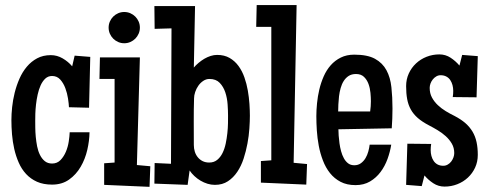

<svg xmlns="http://www.w3.org/2000/svg" viewBox="-20 -723 1929 756"><path d="M335.4 -499 330.6 -298.8 251.5 -300.8Q251 -314.5 247.8 -335.2Q244.6 -356 237.3 -375.7Q230 -395.5 217.3 -409.7Q204.6 -423.8 185.1 -423.8Q169.4 -423.8 158.4 -413.6Q147.5 -403.3 140.1 -387.2Q132.8 -371.1 128.4 -351.1Q124 -331.1 121.8 -311.5Q119.6 -292 119.1 -275.1Q118.7 -258.3 118.7 -248Q118.7 -236.8 118.9 -220Q119.1 -203.1 120.8 -184.3Q122.6 -165.5 126.2 -146.7Q129.9 -127.9 137.5 -112.8Q145 -97.7 156.5 -88.4Q168 -79.1 185.1 -79.1Q205.1 -79.1 218.3 -92.8Q231.4 -106.4 239.5 -125.7Q247.6 -145 250.7 -166Q253.9 -187 254.4 -202.1H332.5Q332 -168.9 323.7 -132.8Q315.4 -96.7 297.6 -66.2Q279.8 -35.6 252 -15.9Q224.1 3.9 185.1 3.9Q150.9 3.9 125.7 -7.3Q100.6 -18.6 82.8 -37.8Q64.9 -57.1 53.7 -82.8Q42.5 -108.4 36.1 -136.5Q29.8 -164.6 27.3 -193.8Q24.9 -223.1 24.9 -250Q24.9 -273.4 27.8 -301.5Q30.8 -329.6 37.8 -357.9Q44.9 -386.2 56.6 -413.1Q68.4 -439.9 85.7 -460.4Q103 -481 126.2 -493.4Q149.4 -505.9 180.2 -505.9Q204.6 -505.9 226.6 -493.2Q248.5 -480.5 264.2 -461.9L273.9 -503.9Z M530.8 -614.3Q530.8 -601.6 525.9 -590.3Q521 -579.1 512.7 -570.8Q504.4 -562.5 493.2 -557.6Q481.9 -552.7 469.2 -552.7Q456.5 -552.7 445.3 -557.6Q434.1 -562.5 425.8 -570.8Q417.5 -579.1 412.6 -590.3Q407.7 -601.6 407.7 -614.3Q407.7 -627 412.6 -638.2Q417.5 -649.4 425.8 -657.7Q434.1 -666 445.3 -670.9Q456.5 -675.8 469.2 -675.8Q481.9 -675.8 493.2 -670.9Q504.4 -666 512.7 -657.7Q521 -649.4 525.9 -638.2Q530.8 -627 530.8 -614.3ZM571.8 -68.4 568.8 12.7 390.1 4.9V-80.1L431.2 -83V-412.1H371.6L373.5 -497.1H530.8L519 -73.2Z M963.9 -267.6Q963.9 -245.6 961.9 -216.8Q960 -188 954.3 -157.7Q948.7 -127.4 939.2 -98.4Q929.7 -69.3 914.3 -46.4Q898.9 -23.4 877.4 -9.3Q856 4.9 826.2 4.9Q811.5 4.9 797.1 0.5Q782.7 -3.9 769.5 -11.7Q756.3 -19.5 745.4 -29.8Q734.4 -40 726.6 -51.8L718.8 4.9L587.9 0L588.9 -81.1L653.3 -78.1L655.3 -611.3L588.9 -609.4L587.9 -699.2H748L743.2 -457Q751 -466.3 761.7 -475.3Q772.5 -484.4 784.4 -491.5Q796.4 -498.5 809.3 -502.7Q822.3 -506.8 835 -506.8Q863.3 -506.8 884 -494.9Q904.8 -482.9 919.2 -463.1Q933.6 -443.4 942.4 -418.2Q951.2 -393.1 955.8 -366.5Q960.4 -339.8 962.2 -314Q963.9 -288.1 963.9 -267.6ZM877.9 -268.6Q877.9 -287.1 876.2 -312Q874.5 -336.9 867.2 -359.1Q859.9 -381.3 845.2 -396.7Q830.6 -412.1 804.7 -412.1Q791.5 -412.1 780.3 -404.5Q769 -397 761 -385.5Q752.9 -374 748.5 -360.6Q744.1 -347.2 744.1 -335.9Q742.7 -290 742.9 -244.4Q743.2 -198.7 743.2 -152.3Q743.2 -138.2 747.1 -125.7Q751 -113.3 758.8 -103.8Q766.6 -94.2 777.8 -88.6Q789.1 -83 803.7 -83Q822.3 -83 835 -93.3Q847.7 -103.5 856 -120.1Q864.3 -136.7 868.7 -157.5Q873 -178.2 875.2 -198.7Q877.4 -219.2 877.7 -237.8Q877.9 -256.3 877.9 -268.6Z M1189 -77.1 1186 3.9 1007.3 -3.9V-88.9L1048.3 -91.8V-617.2H988.8L990.7 -703.1H1147.9L1136.2 -82Z M1525.4 -295.9Q1525.4 -255.9 1522.5 -217.8L1312.5 -213.9Q1312.5 -203.6 1313.5 -189.2Q1314.5 -174.8 1316.7 -158.9Q1318.8 -143.1 1323 -127.7Q1327.1 -112.3 1334 -99.9Q1340.8 -87.4 1350.8 -79.8Q1360.8 -72.3 1375 -72.3Q1390.1 -72.3 1401.1 -80.3Q1412.1 -88.4 1419.2 -100.3Q1426.3 -112.3 1430.2 -126.5Q1434.1 -140.6 1435.5 -153.3H1520.5Q1516.1 -125.5 1505.9 -97.2Q1495.6 -68.8 1478.5 -45.9Q1461.4 -22.9 1437 -8.5Q1412.6 5.9 1379.9 5.9Q1345.7 5.9 1321 -7.1Q1296.4 -20 1279.3 -41.5Q1262.2 -63 1251.5 -91.1Q1240.7 -119.1 1235.1 -149.2Q1229.5 -179.2 1227.5 -209.5Q1225.6 -239.7 1225.6 -265.6Q1225.6 -289.1 1228.3 -316.4Q1231 -343.8 1237.3 -370.6Q1243.7 -397.5 1254.6 -422.4Q1265.6 -447.3 1282.2 -466.1Q1298.8 -484.9 1321.8 -496.3Q1344.7 -507.8 1375 -507.8Q1426.8 -507.8 1456.5 -491.5Q1486.3 -475.1 1501.7 -446.5Q1517.1 -418 1521.2 -379.2Q1525.4 -340.3 1525.4 -295.9ZM1440.4 -324.2Q1440.4 -338.9 1438.7 -357.4Q1437 -376 1430.9 -392.6Q1424.8 -409.2 1413.1 -420.4Q1401.4 -431.6 1381.8 -431.6Q1364.7 -431.6 1353 -424.1Q1341.3 -416.5 1333.5 -404.3Q1325.7 -392.1 1321.3 -376.2Q1316.9 -360.4 1314.9 -344Q1313 -327.6 1312.3 -312Q1311.5 -296.4 1311.5 -284.2H1437.5Q1440.4 -304.7 1440.4 -324.2Z M1861.3 -113.3Q1861.3 -85.9 1850.8 -63.2Q1840.3 -40.5 1822.3 -23.7Q1804.2 -6.8 1780.5 2.4Q1756.8 11.7 1730.5 11.7Q1706.1 11.7 1686 -1.5Q1666 -14.6 1651.4 -32.2L1640.6 9.8L1579.1 4.9L1584 -157.2L1677.7 -156.2Q1676.8 -150.4 1676.3 -144Q1675.8 -137.7 1675.8 -131.8Q1675.8 -120.1 1678.7 -109.1Q1681.6 -98.1 1687.5 -89.4Q1693.4 -80.6 1702.9 -75.4Q1712.4 -70.3 1725.6 -70.3Q1734.9 -70.3 1742.9 -75Q1751 -79.6 1756.6 -86.9Q1762.2 -94.2 1765.4 -103Q1768.6 -111.8 1768.6 -120.1Q1768.6 -141.1 1759 -157.5Q1749.5 -173.8 1734.9 -187Q1720.2 -200.2 1702.6 -210.7Q1685.1 -221.2 1668.9 -229.5Q1642.6 -243.2 1625.2 -258.3Q1607.9 -273.4 1597.7 -291.7Q1587.4 -310.1 1583.3 -332.5Q1579.1 -355 1579.1 -383.8Q1579.1 -410.6 1589.6 -433.6Q1600.1 -456.5 1618.2 -473.4Q1636.2 -490.2 1659.9 -499.5Q1683.6 -508.8 1710 -508.8Q1734.4 -508.8 1754.4 -495.6Q1774.4 -482.4 1789.1 -464.8L1799.8 -506.8L1861.3 -502L1856.4 -339.8L1762.7 -340.8Q1763.7 -346.7 1764.2 -353Q1764.6 -359.4 1764.6 -365.2Q1764.6 -377 1761.7 -387.9Q1758.8 -398.9 1752.9 -407.7Q1747.1 -416.5 1737.5 -421.6Q1728 -426.8 1714.8 -426.8Q1705.6 -426.8 1697.8 -422.1Q1689.9 -417.5 1684.1 -410.2Q1678.2 -402.8 1675 -394Q1671.9 -385.3 1671.9 -377Q1671.9 -355.5 1680.9 -338.9Q1689.9 -322.3 1703.9 -309.1Q1717.8 -295.9 1735.1 -285.4Q1752.4 -274.9 1769.5 -266.6Q1794.9 -253.4 1812.3 -238.3Q1829.6 -223.1 1840.6 -204.6Q1851.6 -186 1856.4 -163.6Q1861.3 -141.1 1861.3 -113.3Z"/></svg>

Font: Maiden Orange
Style: Regular
Weight: 400
Designer: Astigmatic (AOETI)
Foundry: Astigmatic (AOETI)
Version: Version 1.001